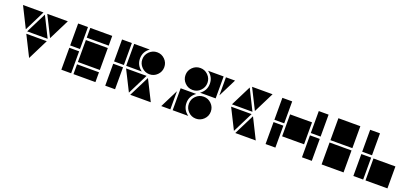

<svg xmlns="http://www.w3.org/2000/svg" viewBox="33 -1709 5824 2721"><g transform="rotate(20 2945.0 -348.5)"><path d="M566 -345H257L412 -654ZM229 -366 74 -676H383ZM595 -366 440 -676H750ZM412 0 257 -309H566Z M1046 -366H898V-697H1046ZM1046 0H898V-331H1046ZM1412 -550H1081V-697H1412ZM1412 0H1081V-148H1412ZM1412 -183H1081V-514H1412Z M1909 -22 1754 -331H2063ZM2092 -366Q2024 -366 1975 -415Q1926 -464 1926 -532Q1926 -600 1975 -648.5Q2024 -697 2092 -697Q2160 -697 2208.5 -648.5Q2257 -600 2257 -532Q2257 -464 2208.5 -415Q2160 -366 2092 -366ZM1978 -366H1743V-697H1978Q1891 -635 1891 -532Q1891 -429 1978 -366ZM1708 -366H1560V-697H1708ZM1708 0H1560V-331H1708ZM2247 0H1937L2092 -309Z M3127 -424V-697H3264ZM2926 0Q2858 0 2809.5 -48.5Q2761 -97 2761 -166Q2761 -234 2809.5 -282.5Q2858 -331 2926 -331Q2994 -331 3043 -282.5Q3092 -234 3092 -166Q3092 -97 3043 -48.5Q2994 0 2926 0ZM2743 -366Q2674 -366 2625.5 -415Q2577 -464 2577 -532Q2577 -600 2625.5 -648.5Q2674 -697 2743 -697Q2811 -697 2859.5 -648.5Q2908 -600 2908 -532Q2908 -464 2859.5 -415Q2811 -366 2743 -366ZM3092 -366H2857Q2944 -429 2944 -532Q2944 -635 2857 -697H3092ZM2812 0H2577V-331H2812Q2725 -268 2725 -166Q2725 -63 2812 0ZM2542 0H2405L2542 -274Z M3676 -388 3521 -697H3830ZM3493 -22 3338 -331H3647ZM3830 0H3521L3676 -309ZM3647 -366H3338L3493 -676Z M4126 -366H3978V-697H4126ZM4675 0H4527V-331H4675ZM4675 -366H4527V-697H4675ZM4492 -183H4161V-514H4492ZM4126 0H3978V-331H4126Z M5154 -366H4823V-697H5154ZM5154 0H4823V-331H5154Z M5450 -366H5302V-697H5450ZM5816 0H5485V-331H5816ZM5450 0H5302V-331H5450Z"/></g></svg>

Font: Geotalism
Style: Regular
Weight: 400
Designer: GGBotNet
Foundry: GGBotNet
Version: 1.00